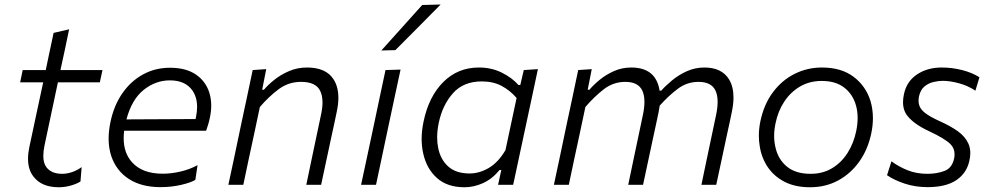

<svg xmlns="http://www.w3.org/2000/svg" viewBox="-20 -798 4283 829"><path d="M234 10.5Q160 10.5 125 -35Q101 -65 101 -113Q101 -136.5 107 -164.5Q124 -245 139 -314.5Q154 -384 166.5 -442.5H67L78 -495.5H177.5Q186.5 -538 194.5 -576.5Q202.5 -614.5 211.5 -656L278.5 -671.5Q268 -622 260 -583Q251.5 -543.5 241 -495.5H422.5L411 -442.5H230L172.5 -171.5Q167 -145.5 167 -125Q167 -94 180 -76.5Q201.5 -47.5 248.5 -47.5Q269 -47.5 290.8 -54.8Q312.5 -62 332.5 -76.5L327.5 -14.5Q313.5 -5 287.2 2.8Q261 10.5 234 10.5Z M673 10Q591 10 536.5 -25.2Q482 -60.5 460.5 -124Q449 -158.5 449 -199Q449 -233 457 -271.5Q472 -343 508.5 -395.5Q545 -448 597.8 -476.8Q650.5 -505.5 714 -505.5Q783 -505.5 825.8 -476.2Q868.5 -447 884 -397.5Q892 -371 892 -342Q892 -315.5 885.5 -287Q883 -274 878.5 -259.5Q874 -245 870 -233.5H516Q514 -216.5 514 -201Q514 -138 549.5 -98Q594 -48 682.5 -48Q720 -48 760.2 -57.5Q800.5 -67 833 -85L823.5 -21.5Q805.5 -10 763 0Q720.5 10 673 10ZM713.5 -451Q652 -451 600.5 -410Q549 -369 526 -282.5L824.5 -284Q825.5 -289.5 826.5 -294Q831 -316.5 831 -336.5Q831 -377.5 811 -407Q780.5 -451 713.5 -451Z M966 0Q978 -56 989 -107.5Q1000 -159 1012.5 -219.5L1023 -269.5Q1033 -316.5 1045.5 -374.5Q1057.5 -432.5 1071 -495.5L1129.5 -499.5L1112 -410.5H1119.5Q1136.5 -431 1164.2 -453.2Q1192 -475.5 1228 -491Q1264 -506.5 1305.5 -506.5Q1388 -506.5 1420.5 -455Q1441 -423 1441 -375.5Q1441 -347 1433.5 -313Q1429 -292 1424.5 -270Q1419.5 -248 1413.5 -219.5Q1400.5 -159 1389.5 -107.5Q1378.5 -56 1366.5 0H1302.5Q1314 -56 1324.8 -107Q1335.5 -158 1348 -217L1366 -302.5Q1372.5 -332 1372.5 -355.5Q1372.5 -386.5 1361.5 -407.5Q1342.5 -444.5 1279.5 -444.5Q1226 -444.5 1183.5 -413Q1141 -381.5 1102 -336L1077 -218Q1064 -158 1053 -106.8Q1042 -55.5 1030.5 0Z M1539 0Q1551 -55 1562 -107Q1572.5 -158 1586 -219.5L1596.5 -269Q1610.5 -334.5 1621.5 -387.5Q1632.5 -440 1644.5 -495.5L1709.5 -497.5Q1697 -441 1686 -388.5Q1675 -336 1660.5 -269L1650 -219.5Q1637 -158 1626.2 -106.8Q1615.5 -55.5 1603.5 0ZM1626.5 -580Q1671.5 -630.5 1715.5 -679Q1759 -727.5 1803 -776.5L1882.5 -778.5Q1833 -728 1784.2 -679Q1735.5 -630 1687 -581.5Z M2130.5 0Q2133.5 -12.5 2136 -25L2144.5 -64H2137Q2105 -25 2065.2 -7.2Q2025.5 10.5 1985.5 10.5Q1911 10.5 1866.5 -29.5Q1822 -69.5 1807.5 -134.5Q1800.5 -165 1800.5 -198Q1800.5 -234.5 1809 -274Q1831.5 -381.5 1894.2 -444Q1957 -506.5 2047.5 -506.5Q2102.5 -506.5 2147 -484.2Q2191.5 -462 2218.5 -431H2226.5L2241.5 -495.5L2302.5 -499.5Q2290 -441 2278.5 -386.5Q2266.5 -331.5 2253.5 -270L2201.5 -27L2195.5 0ZM2007.5 -49Q2050 -49 2091 -73.2Q2132 -97.5 2162.5 -150L2210.5 -375Q2182.5 -407.5 2146 -427Q2109.5 -446.5 2060 -446.5Q1981 -446.5 1935.8 -395.5Q1890.5 -344.5 1874.5 -268Q1867.5 -235 1867.5 -205Q1867.5 -181 1872 -159Q1882 -109 1915.5 -79Q1949 -49 2007.5 -49Z M2371.5 0Q2384 -58 2394.5 -107.5Q2405 -159 2418 -219.5L2428.5 -269.5Q2438.5 -316.5 2451 -374.5Q2463 -432.5 2476.5 -495.5L2535 -499.5L2517.5 -410.5H2525Q2542 -431 2569 -453.2Q2596 -475.5 2630.8 -491Q2665.5 -506.5 2705.5 -506.5Q2812.5 -506.5 2828 -406.5H2835Q2854.5 -428.5 2882.8 -451.8Q2911 -475 2946.2 -490.8Q2981.5 -506.5 3021.5 -506.5Q3096.5 -506.5 3128 -455Q3147 -423.5 3147 -377Q3147 -348 3139.5 -313Q3135 -292 3130.5 -270Q3125.5 -248 3119.5 -219.5Q3106 -158 3095.5 -107Q3084.5 -56 3072.5 0H3008.5Q3020 -56 3030.8 -107Q3041.5 -158 3054 -217L3072 -302.5Q3078.5 -333.5 3078.5 -358Q3078.5 -387.5 3069 -407.5Q3051 -444.5 2996 -444.5Q2946 -444.5 2906 -414.2Q2866 -384 2828.5 -342Q2826.5 -328 2823.5 -313Q2819 -292 2814.5 -270.5Q2809.5 -248.5 2803.5 -219.5Q2790.5 -159 2779.5 -107.5Q2768.5 -55.5 2756.5 0H2692.5Q2704 -56 2714.8 -107Q2725.5 -158 2738 -217L2756 -302.5Q2762.5 -333.5 2762.5 -358Q2762.5 -387.5 2753 -407.5Q2735 -444.5 2680 -444.5Q2628.5 -444.5 2587.5 -413Q2546.5 -381.5 2507.5 -336L2482.5 -218Q2469.5 -158.5 2458.5 -107Q2447.5 -55.5 2436 0Z M3477.5 10.5Q3413 10.5 3367.2 -13.2Q3321.5 -37 3294.5 -77.2Q3267.5 -117.5 3260 -168.5Q3256.5 -190 3256.5 -212Q3256.5 -242.5 3263 -274Q3278.5 -348 3317.5 -400Q3356.5 -452 3411.2 -479.2Q3466 -506.5 3528.5 -506.5Q3612.5 -506.5 3665.5 -466.5Q3718.5 -426.5 3738.5 -362Q3749 -326.5 3749 -287.5Q3749 -256 3742 -222.5Q3727.5 -153 3690.5 -100.8Q3653.5 -48.5 3599.2 -19Q3545 10.5 3477.5 10.5ZM3480 -47.5Q3533 -47.5 3573.5 -72.2Q3614 -97 3640 -138.5Q3666 -180 3676.5 -230.5Q3683 -261 3683 -288.5Q3683 -316 3676.5 -340.5Q3663.5 -389.5 3626.2 -419Q3589 -448.5 3528 -448.5Q3475.5 -448.5 3434.5 -424.5Q3393.5 -400.5 3366.2 -359.2Q3339 -318 3328.5 -265.5Q3322.5 -237.5 3322.5 -211Q3322.5 -184 3329 -158.5Q3341 -108.5 3378.5 -78Q3416 -47.5 3480 -47.5Z M3985 10Q3932.5 10 3886.8 -5Q3841 -20 3810 -41.5L3829 -101.5Q3861 -78 3899 -62.8Q3937 -47.5 3984.5 -47.5Q4024.5 -47.5 4057.5 -59.8Q4090.5 -72 4099.5 -113Q4101.5 -123 4101.5 -132Q4101.5 -158 4083.5 -176Q4059 -200 3991.5 -231.5Q3928 -261 3899 -296.5Q3879 -320.5 3879 -357Q3879 -373 3883 -391.5Q3894.5 -446.5 3939.2 -476.5Q3984 -506.5 4045.5 -506.5Q4091 -506.5 4134 -495.5Q4177 -484.5 4209 -464.5L4191.5 -406.5Q4160.5 -427.5 4121.5 -438.2Q4082.5 -449 4050.5 -449Q4033.5 -449 4011.8 -444.2Q3990 -439.5 3972.2 -425.2Q3954.5 -411 3948 -382Q3946 -372.5 3946 -363.5Q3946 -353 3949 -343.5Q3954 -326 3975 -309.8Q3996 -293.5 4038 -274.5Q4083 -254.5 4115 -231.8Q4147 -209 4161 -178.5Q4169.5 -160 4169.5 -137Q4169.5 -121.5 4165.5 -104Q4154 -50.5 4109.2 -20.2Q4064.5 10 3985 10Z"/></svg>

Font: Heraclito Light
Style: Italic
Weight: 300
Italic angle: -12°
Designer: Kostas Bartsokas (font) & Cristiano Sobral (main changes)
Foundry: Kostas Bartsokas (font) & Cristiano Sobral (main changes)
Version: Version 1.00;July 8, 2020;FontCreator 13.0.0.2655 64-bit